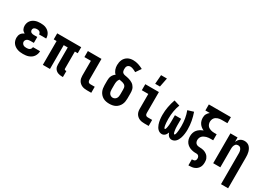

<svg xmlns="http://www.w3.org/2000/svg" viewBox="-2 -1719 4005 2896"><g transform="rotate(30 2000.0 -271.0)"><path d="M248 8Q223 8 198 5Q173 2 149.5 -6.5Q126 -15 105.5 -29Q85 -43 70 -63Q55 -83 48 -107.5Q41 -132 41 -157Q41 -175 45.5 -193Q50 -211 60 -226.5Q70 -242 85 -253Q100 -264 117 -272Q103 -280 91 -290Q79 -300 71.5 -313.5Q64 -327 60.5 -342.5Q57 -358 57 -374Q57 -397 63.5 -419.5Q70 -442 83.5 -460.5Q97 -479 116 -492.5Q135 -506 156.5 -514Q178 -522 201 -525Q224 -528 247 -528Q271 -528 294 -525Q317 -522 338.5 -513.5Q360 -505 378.5 -491Q397 -477 410 -458Q423 -439 429.5 -416.5Q436 -394 436 -371V-369H312V-370Q312 -382 307 -393Q302 -404 292.5 -411Q283 -418 271 -420.5Q259 -423 247 -423Q236 -423 224 -420.5Q212 -418 202 -412Q192 -406 186.5 -395Q181 -384 181 -372Q181 -360 187 -349Q193 -338 203.5 -332Q214 -326 226 -324Q238 -322 250 -322H308V-219H250Q235 -219 220.5 -216.5Q206 -214 193.5 -206.5Q181 -199 173 -186Q165 -173 165 -158Q165 -144 172.5 -131Q180 -118 192 -110Q204 -102 218.5 -99.5Q233 -97 248 -97Q262 -97 276 -99.5Q290 -102 302 -109.5Q314 -117 321 -130Q328 -143 328 -157H452Q452 -132 444.5 -108.5Q437 -85 423 -64.5Q409 -44 388.5 -29.5Q368 -15 345 -6.5Q322 2 297 5Q272 8 248 8Z M928 8Q910 8 892.5 5.5Q875 3 858 -3.5Q841 -10 827 -21Q813 -32 803 -47.5Q793 -63 789 -80.5Q785 -98 785 -116V-415H715V0H591V-415H541V-520H959V-415H909V-116Q909 -108 915 -102.5Q921 -97 928 -97H945V8Z M1358 0Q1337 0 1315 -3Q1293 -6 1273 -14.5Q1253 -23 1236 -37.5Q1219 -52 1208 -71Q1197 -90 1192.5 -111.5Q1188 -133 1188 -155V-415H1075V-520H1312V-155Q1312 -145 1314.5 -135.5Q1317 -126 1323.5 -118.5Q1330 -111 1339.5 -108Q1349 -105 1358 -105H1434V0Z M1750 8Q1723 8 1695.5 3Q1668 -2 1644 -15Q1620 -28 1601 -48.5Q1582 -69 1570.5 -93.5Q1559 -118 1554.5 -145.5Q1550 -173 1550 -200V-281Q1550 -301 1553 -321Q1556 -341 1564.5 -359.5Q1573 -378 1586.5 -393.5Q1600 -409 1616 -420Q1602 -432 1591.5 -448Q1581 -464 1574.5 -482Q1568 -500 1565 -519Q1562 -538 1562 -557Q1562 -581 1566.5 -605Q1571 -629 1581 -651Q1591 -673 1607.5 -691Q1624 -709 1645.5 -721Q1667 -733 1690.5 -738Q1714 -743 1739 -743Q1785 -743 1829 -729Q1873 -715 1914 -692L1852 -601Q1840 -608 1827.5 -614Q1815 -620 1802.5 -625.5Q1790 -631 1777 -634.5Q1764 -638 1750 -638Q1736 -638 1722 -632Q1708 -626 1699.5 -614Q1691 -602 1688.5 -587.5Q1686 -573 1686 -558Q1686 -540 1691 -522Q1696 -504 1711.5 -494.5Q1727 -485 1745 -482Q1763 -479 1780.5 -475.5Q1798 -472 1815.5 -467Q1833 -462 1849.5 -455Q1866 -448 1881.5 -438Q1897 -428 1909 -415Q1921 -402 1930 -386Q1939 -370 1943.5 -352.5Q1948 -335 1949 -317Q1950 -299 1950 -281V-200Q1950 -173 1945.5 -145.5Q1941 -118 1929.5 -93.5Q1918 -69 1899 -48.5Q1880 -28 1856 -15Q1832 -2 1804.5 3Q1777 8 1750 8ZM1750 -97Q1768 -97 1784.5 -106Q1801 -115 1810.5 -130.5Q1820 -146 1823 -164Q1826 -182 1826 -200V-281Q1826 -297 1824 -312Q1822 -327 1813.5 -340Q1805 -353 1791.5 -361Q1778 -369 1763.5 -373Q1749 -377 1733.5 -379.5Q1718 -382 1703 -385Q1694 -374 1688 -361.5Q1682 -349 1679 -335.5Q1676 -322 1675 -308.5Q1674 -295 1674 -281V-200Q1674 -182 1677 -164Q1680 -146 1689.5 -130.5Q1699 -115 1715.5 -106Q1732 -97 1750 -97Z M2358 0Q2337 0 2315 -3Q2293 -6 2273 -14.5Q2253 -23 2236 -37.5Q2219 -52 2208 -71Q2197 -90 2192.5 -111.5Q2188 -133 2188 -155V-415H2075V-520H2312V-155Q2312 -145 2314.5 -135.5Q2317 -126 2323.5 -118.5Q2330 -111 2339.5 -108Q2349 -105 2358 -105H2434V0ZM2201 -600 2213 -757H2315L2284 -600Z M2664 8Q2644 8 2625.5 -0.5Q2607 -9 2593 -23.5Q2579 -38 2569.5 -55.5Q2560 -73 2553 -92Q2546 -111 2542 -130.5Q2538 -150 2535 -170Q2532 -190 2531 -210Q2530 -230 2530 -250Q2530 -321 2543 -391Q2556 -461 2580 -528L2681 -497Q2658 -438 2647.5 -374.5Q2637 -311 2637 -248Q2637 -242 2637 -235.5Q2637 -229 2637.5 -223Q2638 -217 2638 -211Q2638 -205 2638.5 -198.5Q2639 -192 2639 -186Q2639 -180 2639.5 -174Q2640 -168 2641 -161.5Q2642 -155 2642.5 -149Q2643 -143 2644 -137Q2645 -131 2646 -125Q2647 -119 2648.5 -113Q2650 -107 2652 -101Q2654 -95 2657.5 -89Q2661 -83 2667 -83Q2673 -83 2676.5 -89.5Q2680 -96 2682 -102.5Q2684 -109 2685.5 -115.5Q2687 -122 2688 -128.5Q2689 -135 2690 -141.5Q2691 -148 2692 -154.5Q2693 -161 2693.5 -167.5Q2694 -174 2694.5 -180.5Q2695 -187 2695 -193.5Q2695 -200 2695.5 -207Q2696 -214 2696 -220.5Q2696 -227 2696 -233.5Q2696 -240 2696 -246.5Q2696 -253 2696 -260V-338H2804V-260Q2804 -253 2804 -246.5Q2804 -240 2804 -233.5Q2804 -227 2804 -220.5Q2804 -214 2804.5 -207Q2805 -200 2805 -193.5Q2805 -187 2805.5 -180.5Q2806 -174 2806.5 -167.5Q2807 -161 2808 -154.5Q2809 -148 2810 -141.5Q2811 -135 2812 -128.5Q2813 -122 2814.5 -115.5Q2816 -109 2818 -102.5Q2820 -96 2823.5 -89.5Q2827 -83 2833 -83Q2839 -83 2842.5 -89Q2846 -95 2848 -101Q2850 -107 2851.5 -113Q2853 -119 2854 -125Q2855 -131 2856 -137Q2857 -143 2857.5 -149Q2858 -155 2859 -161.5Q2860 -168 2860.5 -174Q2861 -180 2861 -186Q2861 -192 2861.5 -198.5Q2862 -205 2862 -211Q2862 -217 2862.5 -223Q2863 -229 2863 -235.5Q2863 -242 2863 -248Q2863 -311 2852.5 -374.5Q2842 -438 2819 -497L2920 -528Q2944 -461 2957 -391Q2970 -321 2970 -250Q2970 -230 2969 -210Q2968 -190 2965 -170Q2962 -150 2958 -130.5Q2954 -111 2947 -92Q2940 -73 2930.5 -55.5Q2921 -38 2907 -23.5Q2893 -9 2874.5 -0.5Q2856 8 2836 8Q2821 8 2806.5 2Q2792 -4 2781 -15Q2770 -26 2763 -39.5Q2756 -53 2750 -68Q2744 -53 2737 -39.5Q2730 -26 2719 -15Q2708 -4 2693.5 2Q2679 8 2664 8Z M3250 215V110H3266Q3277 110 3287.5 106.5Q3298 103 3305.5 95Q3313 87 3315.5 76.5Q3318 66 3318 55Q3318 41 3311.5 27Q3305 13 3292.5 6.5Q3280 0 3265 0Q3250 0 3235.5 -0.5Q3221 -1 3207 -3.5Q3193 -6 3179 -10Q3165 -14 3151.5 -19.5Q3138 -25 3126 -33Q3114 -41 3103 -50.5Q3092 -60 3083.5 -71.5Q3075 -83 3068.5 -96.5Q3062 -110 3058 -123.5Q3054 -137 3052.5 -151.5Q3051 -166 3051 -181Q3051 -210 3060 -239Q3069 -268 3088 -290.5Q3107 -313 3132.5 -329Q3158 -345 3186 -355Q3162 -365 3141.5 -381Q3121 -397 3106.5 -418.5Q3092 -440 3085 -465Q3078 -490 3078 -516Q3078 -532 3081 -548.5Q3084 -565 3092 -580Q3100 -595 3111 -607.5Q3122 -620 3135 -630H3058V-735H3442V-630H3346Q3329 -630 3311.5 -628Q3294 -626 3278 -620.5Q3262 -615 3247 -605.5Q3232 -596 3222 -582Q3212 -568 3207 -551Q3202 -534 3202 -517Q3202 -500 3207 -483Q3212 -466 3222 -452Q3232 -438 3247 -428.5Q3262 -419 3278.5 -413.5Q3295 -408 3312 -406Q3329 -404 3346 -404H3385V-299H3346Q3327 -299 3307.5 -297.5Q3288 -296 3269 -290.5Q3250 -285 3232.5 -276Q3215 -267 3201.5 -253Q3188 -239 3181.5 -220Q3175 -201 3175 -182Q3175 -165 3181.5 -148.5Q3188 -132 3201.5 -122Q3215 -112 3231.5 -108.5Q3248 -105 3265 -105Q3282 -105 3299 -103Q3316 -101 3332.5 -96.5Q3349 -92 3364 -84Q3379 -76 3392 -65.5Q3405 -55 3415 -41Q3425 -27 3431.5 -11.5Q3438 4 3440 21Q3442 38 3442 55Q3442 78 3437.5 100Q3433 122 3421.5 141.5Q3410 161 3392.5 176Q3375 191 3354.5 199.5Q3334 208 3311.5 211.5Q3289 215 3266 215Z M3818 215V-320Q3818 -332 3817 -343.5Q3816 -355 3813 -366Q3810 -377 3805 -387.5Q3800 -398 3792 -406.5Q3784 -415 3773 -419Q3762 -423 3750 -423Q3738 -423 3727 -419Q3716 -415 3708 -406.5Q3700 -398 3695 -387.5Q3690 -377 3687 -366Q3684 -355 3683 -343.5Q3682 -332 3682 -320V0H3558V-520H3682V-442Q3689 -460 3700.5 -476.5Q3712 -493 3727.5 -505Q3743 -517 3762.5 -522.5Q3782 -528 3802 -528Q3825 -528 3848 -520Q3871 -512 3887.5 -495.5Q3904 -479 3915 -457.5Q3926 -436 3932 -413.5Q3938 -391 3940 -367.5Q3942 -344 3942 -320V215Z"/></g></svg>

Font: Iosevka Curly Extrabold
Style: Regular
Weight: 800
Monospace: yes
Designer: Belleve Invis
Foundry: Belleve Invis
Version: Version 22.1.2; ttfautohint (v1.8.4)